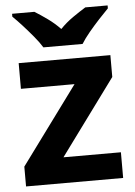

<svg xmlns="http://www.w3.org/2000/svg" viewBox="-54 -807 596 849"><g transform="rotate(-5 244.0 -383.0)"><path d="M458 0H27V-88L280 -432H42V-546H449V-449L203 -114H458ZM157 -606Q143 -629 120.5 -656Q98 -683 74.5 -709Q51 -735 32 -753V-766H131Q157 -750 187 -728.5Q217 -707 243 -680Q269 -707 300 -728.5Q331 -750 357 -766H456V-753Q438 -735 414 -709Q390 -683 367.5 -656Q345 -629 331 -606Z"/></g></svg>

Font: Noto Sans Sundanese
Style: Regular
Weight: 400
Designer: Monotype Design Team (Regular), Sérgio L. Martins (other weights)
Foundry: Monotype Imaging Inc.
Version: Version 2.003